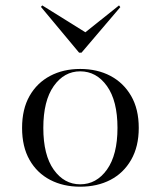

<svg xmlns="http://www.w3.org/2000/svg" viewBox="-20 -683 597 714"><path d="M278.2 11.3Q215.3 11.3 166.5 -14.1Q117.7 -39.5 89.9 -88.3Q62.1 -137.1 62.1 -207.3Q62.1 -277.4 89.9 -326.2Q117.7 -375 166.5 -400.8Q215.3 -426.6 278.2 -426.6Q341.9 -426.6 390.7 -400.8Q439.5 -375 467.7 -326.2Q496 -277.4 496 -207.3Q496 -137.9 467.7 -88.7Q439.5 -39.5 390.7 -14.1Q341.9 11.3 278.2 11.3ZM278.2 2.4Q338.7 2.4 377.8 -52.4Q416.9 -107.3 416.9 -207.3Q416.9 -308.1 377.8 -362.9Q338.7 -417.7 278.2 -417.7Q218.5 -417.7 179.8 -362.9Q141.1 -308.1 141.1 -207.3Q141.1 -106.5 179.8 -52Q218.5 2.4 278.2 2.4ZM422.6 -662.9 427.4 -656.5 283.1 -487.1H274.2L132.3 -657.3L137.1 -662.9L314.5 -552.4L286.3 -554Z"/></svg>

Font: Playfair 144pt SemiExpanded Light
Style: Regular
Weight: 300
Width: 6
Designer: Claus Eggers Sørensen
Foundry: Claus Eggers Sørensen
Version: Version 2.203